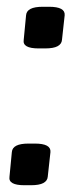

<svg xmlns="http://www.w3.org/2000/svg" viewBox="-20 -545 218 567"><path d="M52 2Q4 2 8 -23L15 -96Q17 -121 64 -121H83Q131 -121 129 -96L121 -23Q120 -11 108 -4.5Q96 2 71 2ZM94 -402Q46 -402 50 -427L57 -500Q59 -525 106 -525H125Q173 -525 171 -500L163 -427Q162 -415 150 -408.5Q138 -402 113 -402Z"/></svg>

Font: Asap Condensed Condensed Medium
Style: Italic
Weight: 500
Width: 3
Italic angle: -6°
Designer: Pablo Cosgaya
Foundry: Omnibus-Type
Version: Version 3.001; ttfautohint (v1.8.4.7-5d5b)